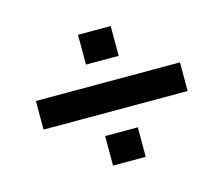

<svg xmlns="http://www.w3.org/2000/svg" viewBox="-73 -681 746 641"><g transform="rotate(-15 300.0 -361.0)"><path d="M51 -311V-410H549V-311ZM244 -135V-237H357V-135ZM244 -484V-587H357V-484Z"/></g></svg>

Font: Mona Sans SemiBold
Style: Regular
Weight: 600
Designer: Deni Anggara
Foundry: GitHub
Version: Version 2.000;Glyphs 3.2.3 (3260)